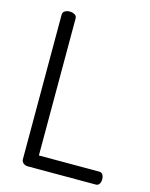

<svg xmlns="http://www.w3.org/2000/svg" viewBox="-111 -803 685 875"><g transform="rotate(15 231.5 -365.5)"><path d="M76 -26V-707Q76 -719 85.5 -725Q95 -731 109 -731Q122 -731 132 -725Q142 -719 142 -707V-61H427Q438 -61 443.5 -52Q449 -43 449 -31Q449 -18 443.5 -9Q438 0 427 0H106Q94 0 85 -7Q76 -14 76 -26Z"/></g></svg>

Font: Dosis
Style: Regular
Weight: 400
Designer: Edgar Tolentino, Pablo Impallari, Igino Marini
Foundry: Edgar Tolentino, Pablo Impallari, Igino Marini
Version: Version 1.007;Glyphs 3.1.1 (3134)